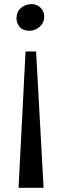

<svg xmlns="http://www.w3.org/2000/svg" viewBox="-20 -768 297 936"><path d="M70.5 147.5 104.5 -517H156L192.5 147.5ZM134.5 -748Q158.5 -748 177 -731.2Q195.5 -714.5 195.5 -687Q195.5 -657 173.5 -637.5Q151.5 -618 123.5 -618Q91.5 -618 76 -636.5Q60.5 -655 60.5 -678.5Q60.5 -710.5 82.2 -729.2Q104 -748 134.5 -748Z"/></svg>

Font: Merriweather 72pt Medium
Style: Regular
Weight: 500
Version: Version 2.100